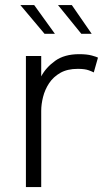

<svg xmlns="http://www.w3.org/2000/svg" viewBox="-20 -758 434 778"><path d="M85 0V-531H147V-448.5Q166 -484.5 203.5 -511.5Q241 -538.5 301 -538.5Q332.5 -538.5 352.2 -533Q372 -527.5 377 -524.5L360 -464.5Q355 -467.5 339.5 -473.2Q324 -479 295 -479Q253 -479 224.5 -462.8Q196 -446.5 179 -420.8Q162 -395 154.5 -365.2Q147 -335.5 147 -309V0ZM351.5 -621H309.5L215 -737.5H271ZM202.5 -621H160.5L62.5 -737.5H118.5Z"/></svg>

Font: Epilogue Light
Style: Regular
Weight: 300
Designer: Tyler Finck
Foundry: Etcetera Type Co
Version: Version 2.111; ttfautohint (v1.8.3)